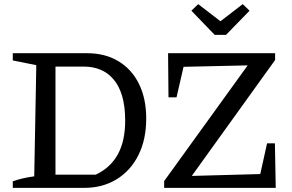

<svg xmlns="http://www.w3.org/2000/svg" viewBox="-20 -911 1417 931"><path d="M402 -653Q490 -653 554.5 -614Q619 -575 654 -504Q689 -433 689 -336Q689 -235 651.5 -159.5Q614 -84 546 -42Q478 0 388 0H42V-32Q65 -40 90.5 -46Q116 -52 146 -56L156 -595L42 -618V-653ZM444 -64Q515 -97 551 -162Q587 -227 587 -326Q587 -396 572 -446Q557 -496 529.5 -527.5Q502 -559 466 -573.5Q430 -588 389 -588H208L249 -629V-23L208 -64ZM776 0V-33L1181 -594L870 -587L836 -439H797L795 -653H1314V-620L910 -58L1242 -67L1275 -216H1313L1317 0ZM1021 -742 908 -859 941 -891 1049 -808 1157 -891 1190 -859 1076 -742Z"/></svg>

Font: Piazzolla 24pt Medium
Style: Regular
Weight: 500
Designer: Juan Pablo del Peral
Foundry: Huerta Tipografica
Version: Version 2.005